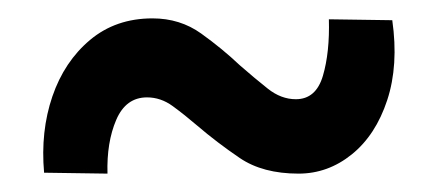

<svg xmlns="http://www.w3.org/2000/svg" viewBox="-20 -619 476 209"><path d="M305 -430Q266 -430 241 -447Q216 -464 195 -482Q181 -494 168 -503.5Q155 -513 140 -513Q117 -513 106.5 -488.5Q96 -464 97 -430L28 -431Q24 -476 37 -514Q50 -552 78 -575.5Q106 -599 146 -599Q176 -599 199 -582.5Q222 -566 241 -548Q257 -534 271.5 -522.5Q286 -511 302 -511Q324 -511 331.5 -536.5Q339 -562 338 -598L407 -597Q414 -548 401.5 -510Q389 -472 363 -451Q337 -430 305 -430Z"/></svg>

Font: Synthetic SemiBold
Style: Regular
Weight: 600
Designer: Santiago Orozco
Foundry: Typemade
Version: Version 2.000; ttfautohint (v1.8.4.7-5d5b)